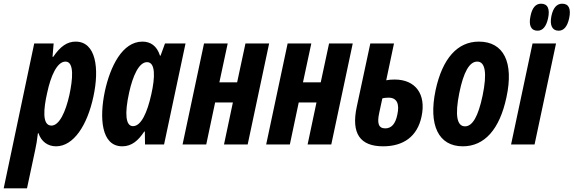

<svg xmlns="http://www.w3.org/2000/svg" viewBox="-77 -781 3101 1038"><path d="M-57 237H69L113 31C118 9 124 -25 128 -61H131C146 -16 181 10 226 10C321 10 395 -104 428 -259C461 -411 442 -556 332 -556C286 -556 249 -530 211 -474H207L213 -546H108ZM201 -102C149 -102 159 -196 178 -279C197 -369 231 -448 277 -448C326 -448 316 -350 298 -267C278 -177 244 -102 201 -102Z M584 10C636 10 671 -22 703 -70H706L707 0H810L926 -546H815L791 -480H788C771 -534 736 -556 693 -556C584 -556 519 -421 490 -288C460 -146 469 10 584 10ZM642 -99C602 -99 596 -167 621 -280C641 -371 674 -445 718 -445C764 -445 762 -364 741 -271C719 -172 686 -99 642 -99Z M910 0H1038L1086 -227H1182L1134 0H1262L1378 -546H1250L1205 -336H1109L1154 -546H1026Z M1362 0H1490L1538 -227H1634L1586 0H1714L1830 -546H1702L1657 -336H1561L1606 -546H1478Z M1994 10C2103 10 2179 -42 2202 -151C2228 -272 2169 -351 2057 -351C2040 -351 2026 -350 2011 -347L2053 -546H1925L1852 -205C1820 -58 1871 10 1994 10ZM1973 -170 1990 -249C2000 -252 2013 -253 2024 -253C2069 -253 2084 -219 2071 -161C2061 -111 2039 -87 2006 -87C1969 -87 1961 -115 1973 -170Z M2425 10C2542 10 2624 -81 2661 -255C2702 -444 2646 -556 2512 -556C2396 -556 2315 -465 2278 -294C2238 -104 2294 10 2425 10ZM2437 -98C2393 -98 2382 -158 2406 -278C2429 -392 2461 -448 2503 -448C2547 -448 2557 -385 2532 -264C2508 -150 2477 -98 2437 -98Z M2829 -615C2857 -615 2876 -637 2886 -682C2897 -733 2884 -761 2848 -761C2819 -761 2800 -739 2791 -694C2780 -644 2794 -615 2829 -615ZM2943 -615C2971 -615 2990 -637 3000 -682C3011 -734 2998 -761 2962 -761C2933 -761 2913 -738 2904 -694C2894 -645 2908 -615 2943 -615ZM2686 0H2813L2929 -546H2802Z"/></svg>

Font: Noto Sans ExtraCondensed
Style: Bold Italic
Weight: 700
Width: 2
Italic angle: -12°
Designer: Monotype Design Team
Foundry: Monotype Imaging Inc.
Version: Version 2.013